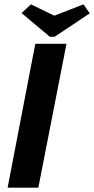

<svg xmlns="http://www.w3.org/2000/svg" viewBox="-20 -861 432 881"><path d="M142 -660H285L156 0H15ZM363 -841 392 -800 230 -692H209L79 -801L122 -841L229 -789Z"/></svg>

Font: Sansita Medium Italic
Style: Regular
Weight: 500
Italic angle: -11°
Designer: Pablo Cosgaya
Foundry: Omnibus-Type
Version: Version 1.006